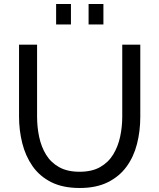

<svg xmlns="http://www.w3.org/2000/svg" viewBox="-20 -933 795 958"><path d="M378 5Q293 5 235 -24.5Q177 -54 142 -104.5Q107 -155 91 -219Q75 -283 75 -351V-710H165V-351Q165 -299 175.5 -249.5Q186 -200 210 -161Q234 -122 275 -99Q316 -76 377 -76Q439 -76 480 -99.5Q521 -123 545 -162.5Q569 -202 579.5 -251Q590 -300 590 -351V-710H680V-351Q680 -279 663.5 -214.5Q647 -150 611 -101Q575 -52 517.5 -23.5Q460 5 378 5ZM260 -811V-913H334V-811ZM422 -811V-913H496V-811Z"/></svg>

Font: Raleway Medium
Style: Regular
Weight: 500
Designer: Matt McInerney, Pablo Impallari, Rodrigo Fuenzalida
Foundry: Matt McInerney, Pablo Impallari, Rodrigo Fuenzalida
Version: Version 4.026